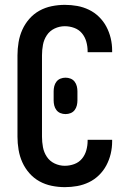

<svg xmlns="http://www.w3.org/2000/svg" viewBox="-20 -763 540 791"><path d="M247 8Q220 8 193 2.5Q166 -3 142.5 -16Q119 -29 101 -49.5Q83 -70 72 -94.5Q61 -119 56.5 -146Q52 -173 52 -200V-535Q52 -562 56.5 -589Q61 -616 72 -640.5Q83 -665 101 -685.5Q119 -706 142.5 -719Q166 -732 193 -737.5Q220 -743 247 -743Q273 -743 298 -738.5Q323 -734 346 -723Q369 -712 387.5 -694Q406 -676 418 -653.5Q430 -631 436 -606Q442 -581 442 -555V-548H341V-552Q341 -572 335.5 -591.5Q330 -611 317.5 -626Q305 -641 286 -648Q267 -655 247 -655Q225 -655 205 -645.5Q185 -636 173 -618Q161 -600 157 -578.5Q153 -557 153 -535V-200Q153 -178 157 -156.5Q161 -135 173 -117Q185 -99 205 -89.5Q225 -80 247 -80Q267 -80 286 -87Q305 -94 317.5 -109Q330 -124 335.5 -143.5Q341 -163 341 -183V-187H442V-180Q442 -154 436 -129Q430 -104 418 -81.5Q406 -59 387.5 -41Q369 -23 346 -12Q323 -1 298 3.5Q273 8 247 8ZM250 -293Q239 -293 229 -297Q219 -301 212.5 -309.5Q206 -318 203.5 -328.5Q201 -339 201 -349V-387Q201 -397 203.5 -407.5Q206 -418 212.5 -426.5Q219 -435 229 -439Q239 -443 250 -443Q261 -443 271 -439Q281 -435 287.5 -426.5Q294 -418 296.5 -407.5Q299 -397 299 -387V-349Q299 -339 296.5 -328.5Q294 -318 287.5 -309.5Q281 -301 271 -297Q261 -293 250 -293Z"/></svg>

Font: Iosevka Term Semibold
Style: Regular
Weight: 600
Monospace: yes
Designer: Belleve Invis
Foundry: Belleve Invis
Version: Version 31.4.0